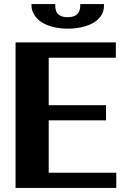

<svg xmlns="http://www.w3.org/2000/svg" viewBox="-20 -918 602 938"><path d="M56 0H548V-74H218V-330H498V-404H218V-636H546V-711H56ZM134 -890C134 -874 139 -859 148 -845C173 -803 233 -778 311 -778C398 -778 488 -811 488 -890V-898H372V-890C372 -853 351 -834 311 -834C271 -834 250 -851 250 -890V-898H134Z"/></svg>

Font: Aerodynamic
Style: Bd
Weight: 500
Designer: Google
Version: Version 2.000980; 2014